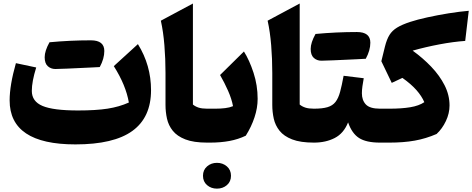

<svg xmlns="http://www.w3.org/2000/svg" viewBox="-20 -823 2725 1108"><path d="M723.6 -231.4Q706.5 -331.5 636.7 -441.4L775.9 -568.4Q851.6 -446.3 851.6 -302.7Q851.6 -145.5 744.1 -67.6Q636.7 10.3 415 10.3Q35.6 10.3 35.6 -243.7Q35.6 -331.1 71.8 -458.5L189 -433.6Q163.6 -352.5 163.6 -298.3Q163.6 -237.8 225.3 -211.7Q287.1 -185.5 430.2 -185.5Q533.7 -185.5 601.1 -196Q668.5 -206.5 723.6 -231.4ZM265.6 -579.1Q384.8 -590.3 504.4 -590.3Q582 -590.3 582 -528.8Q582 -484.4 555.7 -436Q534.7 -435.1 509 -433.6Q483.4 -432.1 447 -430.7Q410.6 -429.2 367.7 -427Q324.7 -424.8 299.3 -424.8Q273.9 -424.8 255.9 -440.9Q237.8 -457 237.8 -492.9Q237.8 -528.8 265.6 -579.1Z M1093.3 -802.7V-219.7Q1107.4 -208 1126.5 -201.9Q1145.5 -195.8 1175.3 -195.8H1175.8V0H1175.3Q1097.2 0 1049.6 -18.6Q1002 -37.1 977.1 -68.4Q952.1 -99.6 943.6 -138.4Q935.1 -177.2 935.1 -217.3V-401.4Q935.1 -483.9 928.7 -562Q922.4 -640.1 908.2 -703.6Z M1151.4 191.4Q1151.4 157.7 1175 137.2Q1198.7 116.7 1231.9 116.7Q1265.6 116.7 1289.3 137.2Q1313 157.7 1313 191.4Q1313 225.1 1289.3 245.4Q1265.6 265.6 1231.9 265.6Q1198.7 265.6 1175 245.4Q1151.4 225.1 1151.4 191.4ZM1175.8 0Q1165 0 1159.7 -8.1Q1154.3 -16.1 1154.3 -38.6V-157.2Q1154.3 -179.7 1159.7 -187.7Q1165 -195.8 1175.8 -195.8H1222.2Q1253.4 -195.8 1279.3 -199Q1305.2 -202.1 1324.7 -210.4Q1316.9 -252.4 1296.1 -299.3Q1275.4 -346.2 1250 -390.1L1387.7 -525.9Q1419.4 -475.6 1443.1 -403.1Q1466.8 -330.6 1466.8 -252.4Q1466.8 -200.2 1448.7 -145.8Q1430.7 -91.3 1398.4 -40Q1355 -19 1304.2 -9.5Q1253.4 0 1191.9 0Z M1709.5 -802.7V-219.7Q1723.6 -208 1742.7 -201.9Q1761.7 -195.8 1791.5 -195.8H1792V0H1791.5Q1713.4 0 1665.8 -18.6Q1618.2 -37.1 1593.3 -68.4Q1568.4 -99.6 1559.8 -138.4Q1551.3 -177.2 1551.3 -217.3V-401.4Q1551.3 -483.9 1544.9 -562Q1538.6 -640.1 1524.4 -703.6Z M1800.8 -627Q1919.9 -638.2 2039.6 -638.2Q2117.2 -638.2 2117.2 -576.7Q2117.2 -532.2 2090.8 -483.9Q2069.8 -482.9 2044.2 -481.4Q2018.6 -480 1982.2 -478.5Q1945.8 -477.1 1902.8 -474.9Q1859.9 -472.7 1834.5 -472.7Q1809.1 -472.7 1791 -488.8Q1772.9 -504.9 1772.9 -540.8Q1772.9 -576.7 1800.8 -627ZM1792 0Q1781.2 0 1775.9 -8.1Q1770.5 -16.1 1770.5 -38.6V-157.2Q1770.5 -179.7 1775.9 -187.7Q1781.2 -195.8 1792 -195.8Q1840.8 -195.8 1870.1 -204.6Q1899.4 -213.4 1916 -234.6Q1932.6 -255.9 1942.6 -292.7Q1952.6 -329.6 1962.9 -385.7L2079.1 -371.6Q2074.7 -347.7 2071.5 -325.4Q2068.4 -303.2 2068.4 -284.7Q2068.4 -244.6 2091.3 -220.2Q2114.3 -195.8 2172.9 -195.8H2173.3V0H2172.9Q2093.3 0 2052 -26.6Q2010.7 -53.2 1988.8 -116.7Q1963.4 -53.2 1911.6 -26.6Q1859.9 0 1792 0Z M2685.1 -760.7 2664.6 -586.9Q2595.7 -582 2516.6 -567.1Q2437.5 -552.2 2361.3 -530.8Q2420.4 -488.3 2468.5 -438Q2516.6 -387.7 2545.4 -331.3Q2574.2 -274.9 2574.2 -214.4Q2574.2 -168.9 2553.2 -124.5Q2532.2 -80.1 2499.5 -49.8Q2437.5 -22.9 2373.5 -11.5Q2309.6 0 2227.1 0H2173.3Q2162.6 0 2157.2 -8.1Q2151.9 -16.1 2151.9 -38.6V-157.2Q2151.9 -179.7 2157.2 -187.7Q2162.6 -195.8 2173.3 -195.8H2227.5Q2297.4 -195.8 2347.4 -204.1Q2397.5 -212.4 2428.7 -233.4Q2413.6 -268.6 2383.1 -303.2Q2352.5 -337.9 2302.2 -373.5L2240.7 -344.7L2180.7 -469.7L2201.7 -555.2Q2211.9 -595.7 2227.5 -621.1Q2243.2 -646.5 2271.5 -663.8Q2299.8 -681.2 2347.7 -696.8Q2387.7 -710 2446.5 -722.9Q2505.4 -735.8 2568.8 -746.1Q2632.3 -756.3 2685.1 -760.7Z"/></svg>

Font: Pinar DS4 ExtraBold
Style: Regular
Weight: 800
Designer: Amin Abedi
Version: Version 3.000